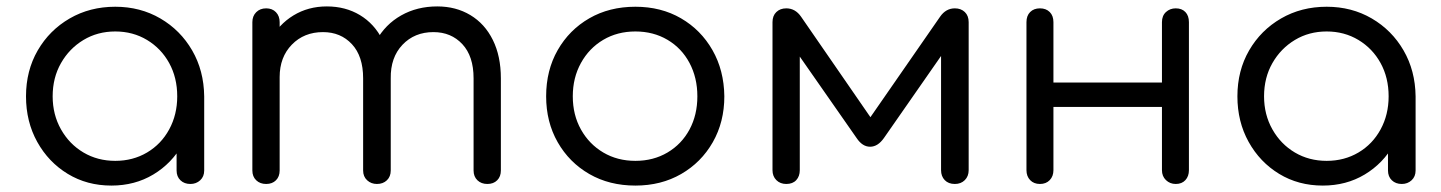

<svg xmlns="http://www.w3.org/2000/svg" viewBox="-20 -573 4489 598"><path d="M327 5Q251 5 191 -31.5Q131 -68 96 -131Q61 -194 61 -273Q61 -353 97.5 -416Q134 -479 197 -515.5Q260 -552 339 -552Q417 -552 479.5 -515.5Q542 -479 578.5 -416Q615 -353 616 -273L582 -257Q582 -183 548.5 -123.5Q515 -64 457.5 -29.5Q400 5 327 5ZM339 -72Q394 -72 438 -98Q482 -124 507 -170Q532 -216 532 -273Q532 -331 507 -376.5Q482 -422 438 -448.5Q394 -475 339 -475Q284 -475 240 -448.5Q196 -422 170 -376.5Q144 -331 144 -273Q144 -216 170 -170Q196 -124 240 -98Q284 -72 339 -72ZM573 0Q554 0 542 -11.5Q530 -23 530 -42V-207L549 -295L616 -273V-42Q616 -23 603.5 -11.5Q591 0 573 0Z M1498 0Q1479 0 1467 -11.5Q1455 -23 1455 -42V-329Q1455 -398 1420 -435.5Q1385 -473 1330 -473Q1271 -473 1233.5 -433.5Q1196 -394 1197 -329H1123Q1124 -396 1152 -446.5Q1180 -497 1229.5 -525Q1279 -553 1342 -553Q1400 -553 1445 -526Q1490 -499 1515 -448.5Q1540 -398 1540 -329V-42Q1540 -23 1528.5 -11.5Q1517 0 1498 0ZM809 0Q790 0 778 -11.5Q766 -23 766 -42V-504Q766 -523 778 -535Q790 -547 809 -547Q828 -547 839.5 -535Q851 -523 851 -504V-42Q851 -23 839.5 -11.5Q828 0 809 0ZM1154 0Q1136 0 1123.5 -11.5Q1111 -23 1111 -42V-329Q1111 -398 1076 -435.5Q1041 -473 986 -473Q927 -473 889 -434Q851 -395 851 -333H794Q795 -398 821.5 -447.5Q848 -497 894 -525Q940 -553 998 -553Q1056 -553 1101 -526Q1146 -499 1171.5 -448.5Q1197 -398 1197 -329V-42Q1197 -23 1185 -11.5Q1173 0 1154 0Z M1959 5Q1878 5 1815.5 -31Q1753 -67 1717 -130Q1681 -193 1681 -273Q1681 -354 1717 -417Q1753 -480 1815.5 -516Q1878 -552 1959 -552Q2039 -552 2101 -516Q2163 -480 2199 -417Q2235 -354 2236 -273Q2236 -193 2200 -130Q2164 -67 2101.5 -31Q2039 5 1959 5ZM1959 -72Q2015 -72 2059 -98Q2103 -124 2127.5 -169.5Q2152 -215 2152 -273Q2152 -331 2127.5 -377Q2103 -423 2059 -449Q2015 -475 1959 -475Q1903 -475 1859 -449Q1815 -423 1789.5 -377Q1764 -331 1764 -273Q1764 -215 1789.5 -169.5Q1815 -124 1859 -98Q1903 -72 1959 -72Z M2429 0Q2410 0 2398 -12Q2386 -24 2386 -43V-504Q2386 -524 2398 -535.5Q2410 -547 2429 -547Q2457 -547 2475 -521L2691 -208L2908 -521Q2926 -547 2954 -547Q2973 -547 2985 -535.5Q2997 -524 2997 -504V-43Q2997 -24 2985 -12Q2973 0 2954 0Q2934 0 2922.5 -12Q2911 -24 2911 -43V-444L2937 -436L2733 -143Q2714 -116 2690 -116Q2666 -116 2648 -143L2445 -434L2471 -442V-43Q2471 -24 2460 -12Q2449 0 2429 0Z M3642 0Q3624 0 3611.5 -12Q3599 -24 3599 -43V-504Q3599 -524 3611.5 -535.5Q3624 -547 3642 -547Q3661 -547 3672 -535.5Q3683 -524 3683 -504V-43Q3683 -24 3672 -12Q3661 0 3642 0ZM3219 0Q3200 0 3188.5 -12Q3177 -24 3177 -43V-504Q3177 -524 3188.5 -535.5Q3200 -547 3219 -547Q3238 -547 3249.5 -535.5Q3261 -524 3261 -504V-43Q3261 -24 3249.5 -12Q3238 0 3219 0ZM3248 -240V-316H3627V-240Z M4100 5Q4024 5 3964 -31.5Q3904 -68 3869 -131Q3834 -194 3834 -273Q3834 -353 3870.5 -416Q3907 -479 3970 -515.5Q4033 -552 4112 -552Q4190 -552 4252.5 -515.5Q4315 -479 4351.5 -416Q4388 -353 4389 -273L4355 -257Q4355 -183 4321.5 -123.5Q4288 -64 4230.5 -29.5Q4173 5 4100 5ZM4112 -72Q4167 -72 4211 -98Q4255 -124 4280 -170Q4305 -216 4305 -273Q4305 -331 4280 -376.5Q4255 -422 4211 -448.5Q4167 -475 4112 -475Q4057 -475 4013 -448.5Q3969 -422 3943 -376.5Q3917 -331 3917 -273Q3917 -216 3943 -170Q3969 -124 4013 -98Q4057 -72 4112 -72ZM4346 0Q4327 0 4315 -11.5Q4303 -23 4303 -42V-207L4322 -295L4389 -273V-42Q4389 -23 4376.5 -11.5Q4364 0 4346 0Z"/></svg>

Font: Comfortaa Medium
Style: Regular
Weight: 500
Designer: Johan Aakerlund
Foundry: Johan Aakerlund
Version: Version 3.104; ttfautohint (v1.8.1.43-b0c9)